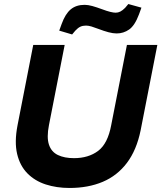

<svg xmlns="http://www.w3.org/2000/svg" viewBox="-20 -923 801 953"><path d="M325 10Q261 10 207 -7.5Q153 -25 116 -62.5Q79 -100 65 -159Q51 -218 67 -301L145 -700H301L223 -302Q211 -241 223 -205Q235 -169 267.5 -153.5Q300 -138 347 -138Q419 -138 467 -174Q515 -210 532 -302L610 -700H761L678 -276Q658 -178 610 -114.5Q562 -51 490 -20.5Q418 10 325 10ZM338 -752 274 -771 286 -804Q304 -854 331 -876.5Q358 -899 400 -899Q417 -899 438.5 -893Q460 -887 487 -877Q511 -868 527.5 -864Q544 -860 554 -860Q566 -860 577 -865.5Q588 -871 601 -884L617 -903L682 -885L670 -852Q649 -796 621 -776.5Q593 -757 559 -757Q541 -757 518.5 -763Q496 -769 467 -780Q449 -787 434 -791.5Q419 -796 407 -796Q391 -796 379 -790.5Q367 -785 354 -771Z"/></svg>

Font: REM SemiBold
Style: Italic
Weight: 600
Italic angle: -11°
Designer: Octavio Pardo
Foundry: Ashler Design
Version: Version 1.005;gftools[0.9.28]